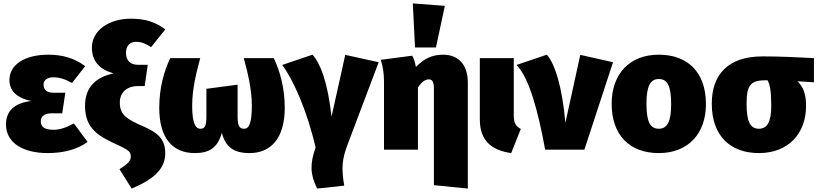

<svg xmlns="http://www.w3.org/2000/svg" viewBox="-20 -873 4768 1120"><path d="M262 -554C128 -554 35 -498 35 -406C35 -346 74 -302 163 -284C63 -272 15 -225 15 -147C15 -36 120 20 258 20C356 20 435 -4 491 -45L411 -153C361 -126 327 -116 291 -116C239 -116 218 -134 218 -165C218 -192 236 -212 283 -212H343L361 -332H291C251 -332 234 -352 234 -380C234 -407 258 -422 290 -422C330 -422 362 -410 400 -389L477 -487C415 -534 343 -554 262 -554Z M743 -764C616 -764 516 -696 516 -595C516 -516 561 -468 642 -445C542 -423 476 -367 476 -256C476 -117 560 -76 676 -23C734 4 743 16 743 40C743 70 717 88 677 114L748 227C880 172 944 110 944 21C944 -64 897 -100 818 -135C715 -179 679 -205 679 -275C679 -335 722 -371 784 -371H824L842 -495H785C739 -495 715 -521 715 -565C715 -606 738 -629 773 -629C809 -629 833 -616 861 -598L944 -701C890 -743 830 -764 743 -764Z M1577 -534H1402C1425 -448 1449 -354 1449 -256C1449 -158 1434 -122 1404 -122C1382 -122 1366 -131 1366 -190V-379L1184 -355V-190C1184 -131 1170 -122 1149 -122C1119 -122 1101 -158 1101 -256C1101 -355 1125 -448 1148 -534H973C936 -456 909 -359 909 -244C909 -63 990 20 1116 20C1203 20 1250 -12 1274 -99C1296 -13 1346 20 1436 20C1557 20 1641 -63 1641 -244C1641 -359 1614 -456 1577 -534Z M1803 -554 1626 -494C1688 -413 1770 -233 1821 -13C1787 84 1789 144 1830 227L1988 210C1970 105 1976 53 2008 -31L2189 -510L1994 -553L1914 -193C1891 -395 1850 -501 1803 -554Z M2523 -596 2575 -839 2388 -853 2401 -596ZM2565 -554C2502 -554 2454 -532 2406 -482C2400 -514 2394 -533 2384 -548L2201 -524C2214 -486 2220 -442 2220 -397V0H2418V-362C2439 -395 2461 -410 2481 -410C2499 -410 2511 -400 2511 -358V207L2709 227V-391C2709 -496 2654 -554 2565 -554Z M2977 -534H2779V-176C2779 -52 2848 4 2962 20L3018 -121C2987 -137 2977 -157 2977 -202Z M3170 -554 2993 -494C3066 -421 3119 -226 3160 0H3389L3556 -510L3365 -553L3278 -156C3260 -365 3217 -501 3170 -554Z M3823 -554C3653 -554 3548 -442 3548 -268C3548 -82 3655 20 3823 20C3993 20 4098 -92 4098 -266C4098 -452 3991 -554 3823 -554ZM3823 -412C3873 -412 3895 -372 3895 -266C3895 -165 3873 -122 3823 -122C3773 -122 3751 -162 3751 -268C3751 -369 3773 -412 3823 -412Z M4728 -534C4631 -539 4532 -544 4428 -544C4226 -544 4132 -437 4132 -268C4132 -82 4239 20 4407 20C4577 20 4682 -92 4682 -256C4682 -323 4666 -366 4632 -399L4728 -393ZM4407 -122C4357 -122 4335 -162 4335 -267C4335 -388 4365 -405 4457 -405C4471 -382 4479 -341 4479 -256C4479 -165 4457 -122 4407 -122Z"/></svg>

Font: Fira Sans Heavy
Style: Regular
Weight: 900
Designer: bBox Type GmbH & Carrois Corporate GbR & Edenspiekermann AG
Foundry: bBox Type GmbH & Carrois Corporate GbR & Edenspiekermann AG
Version: Version 4.300;PS 004.300;hotconv 1.0.88;makeotf.lib2.5.64775